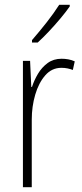

<svg xmlns="http://www.w3.org/2000/svg" viewBox="-20 -784 344 804"><path d="M238 -538Q252 -538 266 -535.5Q280 -533 293 -527L285 -491Q275 -495 263 -497.5Q251 -500 237 -500Q197 -500 169.5 -468.5Q142 -437 127.5 -387.5Q113 -338 113 -283V0H76V-529H106L111 -420H114Q123 -448 139 -475Q155 -502 179.5 -520Q204 -538 238 -538ZM272 -757Q256 -734 232.5 -706Q209 -678 184 -651.5Q159 -625 138 -606H114V-616Q146 -653 175.5 -690.5Q205 -728 228 -764H272Z"/></svg>

Font: Noto Sans Lao UI Cond ExtLt
Style: Regular
Weight: 200
Width: 3
Designer: Monotype Design Team
Foundry: Monotype Imaging Inc.
Version: Version 2.000; ttfautohint (v1.8.4.7-5d5b)